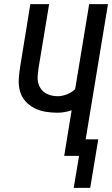

<svg xmlns="http://www.w3.org/2000/svg" viewBox="-20 -755 543 930"><path d="M337 155 363 0H291L327 -221Q310 -215 292.5 -212Q275 -209 258 -209Q228 -209 199 -214Q170 -219 145 -232Q120 -245 101.5 -266.5Q83 -288 76 -316Q69 -344 71 -374Q73 -404 78 -434L127 -735H218L166 -421Q164 -405 162.5 -388Q161 -371 164.5 -355.5Q168 -340 176.5 -327Q185 -314 198 -305.5Q211 -297 226.5 -293Q242 -289 259 -289Q281 -289 304 -298Q327 -307 344 -323L412 -735H503L395 -80H456L417 155Z"/></svg>

Font: Iosevka Term Curly Md Obl
Style: Regular
Weight: 500
Italic angle: -9°
Designer: Belleve Invis
Foundry: Belleve Invis
Version: Version 32.3.0